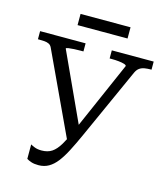

<svg xmlns="http://www.w3.org/2000/svg" viewBox="-127 -960 936 1076"><g transform="rotate(15 341.5 -422.0)"><path d="M393 -205Q369 -152 347.5 -110.5Q326 -69 304 -40.5Q282 -12 256 3Q230 18 197 18Q172 18 155.5 12.5Q139 7 128 0V-84Q134 -80 151 -73Q168 -66 192 -66Q228 -66 252 -82Q276 -98 297 -133Q305 -146 314 -164L93 -637Q87 -650 75.5 -655.5Q64 -661 49 -662Q34 -663 17 -663H12V-710H276V-663H259Q241 -663 222 -662Q203 -661 189.5 -659Q176 -657 176 -653L357 -259L526 -645Q526 -651 513 -655Q500 -659 481 -661Q462 -663 443 -663H428V-710H671V-663H666Q649 -663 632.5 -660.5Q616 -658 603 -649.5Q590 -641 581 -622ZM206 -862H496V-797H206Z"/></g></svg>

Font: Roboto Serif 20pt
Style: Regular
Weight: 400
Designer: Greg Gazdowicz
Foundry: Commercial Type
Version: Version 1.008